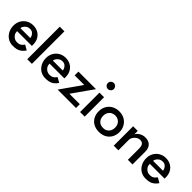

<svg xmlns="http://www.w3.org/2000/svg" viewBox="205 -1774 2872 2872"><g transform="rotate(45 1641.0 -338.0)"><path d="M231 12Q167.5 12 120.5 -18.5Q73.5 -49 48 -99.5Q22.5 -150 22.5 -210Q22.5 -270.5 49.5 -318.5Q76.5 -366.5 123.8 -394.5Q171 -422.5 232 -422.5Q289 -422.5 334.8 -397.5Q380.5 -372.5 407 -325.8Q433.5 -279 433.5 -213Q433.5 -201 433 -189.5H120Q120 -154 136.2 -127.2Q152.5 -100.5 178.8 -85.2Q205 -70 236 -70Q267.5 -70 287.8 -78.5Q308 -87 322.2 -101.2Q336.5 -115.5 348.5 -132L426.5 -87Q395 -39 351.5 -13.5Q308 12 231 12ZM333 -256Q332.5 -273 322 -295Q311.5 -317 290.2 -334Q269 -351 235 -351Q200 -351 175.5 -334.5Q151 -318 137.5 -296Q124 -274 123.5 -256Z M623 0H525V-688H623Z M918 12Q854.5 12 807.5 -18.5Q760.5 -49 735 -99.5Q709.5 -150 709.5 -210Q709.5 -270.5 736.5 -318.5Q763.5 -366.5 810.8 -394.5Q858 -422.5 919 -422.5Q976 -422.5 1021.8 -397.5Q1067.5 -372.5 1094 -325.8Q1120.5 -279 1120.5 -213Q1120.5 -201 1120 -189.5H807Q807 -154 823.2 -127.2Q839.5 -100.5 865.8 -85.2Q892 -70 923 -70Q954.5 -70 974.8 -78.5Q995 -87 1009.2 -101.2Q1023.5 -115.5 1035.5 -132L1113.5 -87Q1082 -39 1038.5 -13.5Q995 12 918 12ZM1020 -256Q1019.5 -273 1009 -295Q998.5 -317 977.2 -334Q956 -351 922 -351Q887 -351 862.5 -334.5Q838 -318 824.5 -296Q811 -274 810.5 -256Z M1556.5 0H1167.5L1400 -330.5H1197V-410.5H1568.5L1336 -80H1556.5Z M1692.5 -537Q1666 -537 1647.5 -555.5Q1629 -574 1629 -600.5Q1629 -627 1647.8 -645.5Q1666.5 -664 1692.5 -664Q1719.5 -664 1737.8 -645Q1756 -626 1756 -600.5Q1756 -572.5 1736.8 -554.8Q1717.5 -537 1692.5 -537ZM1739.5 0H1642V-410.5H1739.5Z M2051.5 12Q1982.5 12 1933 -16Q1883.5 -44 1857 -92.8Q1830.5 -141.5 1830.5 -204Q1830.5 -268.5 1858.8 -317.8Q1887 -367 1937 -394.8Q1987 -422.5 2051.5 -422.5Q2115.5 -422.5 2165 -394.5Q2214.5 -366.5 2243 -317.2Q2271.5 -268 2271.5 -204Q2271.5 -141 2244.2 -92.2Q2217 -43.5 2167.5 -15.8Q2118 12 2051.5 12ZM2052.5 -74Q2107.5 -74 2142.8 -109.2Q2178 -144.5 2178 -205Q2178 -246.5 2160.8 -276Q2143.5 -305.5 2115 -321Q2086.5 -336.5 2052.5 -336.5Q2019.5 -336.5 1990.5 -321.5Q1961.5 -306.5 1943.8 -277.2Q1926 -248 1926 -205Q1926 -144 1960.8 -109Q1995.5 -74 2052.5 -74Z M2751 0H2653V-234.5Q2653 -294 2632 -317.8Q2611 -341.5 2571 -341.5Q2544 -341.5 2516.5 -324.5Q2489 -307.5 2470.5 -279Q2452 -250.5 2452 -216V0H2354V-410.5H2452V-336Q2465 -370 2508.2 -396.2Q2551.5 -422.5 2602 -422.5Q2664.5 -422.5 2702.5 -391.5Q2751 -352.5 2751 -270.5Z M3038 12Q2974.5 12 2927.5 -18.5Q2880.5 -49 2855 -99.5Q2829.5 -150 2829.5 -210Q2829.5 -270.5 2856.5 -318.5Q2883.5 -366.5 2930.8 -394.5Q2978 -422.5 3039 -422.5Q3096 -422.5 3141.8 -397.5Q3187.5 -372.5 3214 -325.8Q3240.5 -279 3240.5 -213Q3240.5 -201 3240 -189.5H2927Q2927 -154 2943.2 -127.2Q2959.5 -100.5 2985.8 -85.2Q3012 -70 3043 -70Q3074.5 -70 3094.8 -78.5Q3115 -87 3129.2 -101.2Q3143.5 -115.5 3155.5 -132L3233.5 -87Q3202 -39 3158.5 -13.5Q3115 12 3038 12ZM3140 -256Q3139.5 -273 3129 -295Q3118.5 -317 3097.2 -334Q3076 -351 3042 -351Q3007 -351 2982.5 -334.5Q2958 -318 2944.5 -296Q2931 -274 2930.5 -256Z"/></g></svg>

Font: Lucymar Sans Medium
Style: Regular
Weight: 500
Foundry: The League of Moveable Type (original font) / Main changes by Cristiano Sobral with portions from Mirco Monsees
Version: Version 2.001;August 30, 2020;FontCreator 13.0.0.2681 64-bit